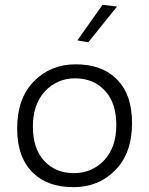

<svg xmlns="http://www.w3.org/2000/svg" viewBox="-20 -770 616 794"><path d="M120 -52Q180 4 284 4Q388 4 457 -66.5Q526 -137 526 -261Q526 -385 457 -448Q397 -504 293 -504Q189 -504 120 -433.5Q51 -363 51 -239Q51 -115 120 -52ZM116 -247Q116 -339 166 -392.5Q216 -446 291 -446Q366 -446 413.5 -395.5Q461 -345 461 -253Q461 -161 411 -107.5Q361 -54 285.5 -54Q210 -54 163 -104.5Q116 -155 116 -247ZM464 -743 345 -595 300 -603 404 -750Z"/></svg>

Font: Antic
Style: Regular
Weight: 400
Version: Version 1.0002